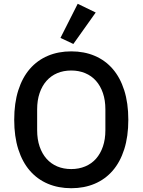

<svg xmlns="http://www.w3.org/2000/svg" viewBox="-20 -981 752 1013"><path d="M356 12Q288 12 232.5 -11.5Q177 -35 137.5 -80.5Q98 -126 76.5 -193.5Q55 -261 55 -349Q55 -437 76.5 -504.5Q98 -572 137.5 -617.5Q177 -663 232.5 -686.5Q288 -710 356 -710Q424 -710 479.5 -686.5Q535 -663 574.5 -617.5Q614 -572 635.5 -504.5Q657 -437 657 -349Q657 -261 635.5 -193.5Q614 -126 574.5 -80.5Q535 -35 479.5 -11.5Q424 12 356 12ZM356 -89Q396 -89 429.5 -103Q463 -117 486.5 -143.5Q510 -170 523 -208Q536 -246 536 -294V-404Q536 -452 523 -490Q510 -528 486.5 -554.5Q463 -581 429.5 -595Q396 -609 356 -609Q315 -609 282 -595Q249 -581 225.5 -554.5Q202 -528 189 -490Q176 -452 176 -404V-294Q176 -246 189 -208Q202 -170 225.5 -143.5Q249 -117 282 -103Q315 -89 356 -89ZM367 -749 299 -781 390 -961 485 -915Z"/></svg>

Font: IBM Plex Sans Thai Medium
Style: Regular
Weight: 500
Designer: Mike Abbink, Paul van der Laan, Pieter van Rosmalen, Ben Mitchell, Mark Frömberg
Foundry: Bold Monday
Version: Version 1.1